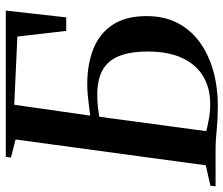

<svg xmlns="http://www.w3.org/2000/svg" viewBox="-88 -708 791 680"><g transform="rotate(-90 308.0 -367.5)"><path d="M272.5 8Q251 8 230.5 7Q210 6 191.2 4.2Q172.5 2.5 154.5 1.2Q136.5 0 120 0H-11.5L-9 -18.5L63 -34.5L154.5 -708.5L90.5 -724.5L93 -743H611L587 -529H539L519 -702L277.5 -713L239 -444Q258.5 -446.5 277.8 -449Q297 -451.5 315.8 -453Q334.5 -454.5 350.5 -454.5Q421 -454.5 475.5 -432.8Q530 -411 560.8 -364.5Q591.5 -318 591.5 -244Q591.5 -182 567.2 -135Q543 -88 499.2 -56.2Q455.5 -24.5 397.5 -8.2Q339.5 8 272.5 8ZM279.5 -19Q337.5 -19 379.2 -44.5Q421 -70 443.5 -119.2Q466 -168.5 466 -239Q466 -303.5 449.5 -343Q433 -382.5 399.2 -400.8Q365.5 -419 312.5 -419Q288.5 -419 269.2 -416.8Q250 -414.5 235 -412L184 -33Q203 -28 228 -23.5Q253 -19 279.5 -19Z"/></g></svg>

Font: Merriweather 144pt Medium
Style: Italic
Weight: 500
Italic angle: -7.8°
Version: Version 2.101